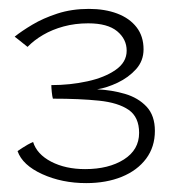

<svg xmlns="http://www.w3.org/2000/svg" viewBox="-20 -661 431 432"><path d="M174 -249Q119.5 -249 75 -269.2Q30.5 -289.5 19.5 -321Q24.5 -324.5 30.2 -328.2Q36 -332 42.2 -335.5Q48.5 -339 54.5 -341.5Q63 -314 95.2 -297.2Q127.5 -280.5 171.5 -280.5Q224.5 -280.5 258.8 -302.2Q293 -324 293 -362Q293 -397.5 269.5 -413.8Q246 -430 202.8 -434.5Q159.5 -439 99 -439Q97.5 -444 96.5 -454Q95.5 -464 95.5 -469.5Q137.5 -469.5 176.5 -478Q215.5 -486.5 240.2 -503.8Q265 -521 265 -547Q265 -573 243.5 -590.8Q222 -608.5 178.5 -608.5Q149 -608.5 123.2 -601.5Q97.5 -594.5 77 -582.5Q56.5 -570.5 42 -555.5Q39 -558 33.2 -562.5Q27.5 -567 22 -571.5Q16.5 -576 13 -578.5Q28.5 -591 52.8 -605.5Q77 -620 109.2 -630.5Q141.5 -641 180 -641Q216 -641 243.8 -630.5Q271.5 -620 287.2 -599.8Q303 -579.5 303 -550Q303 -524 286 -505.2Q269 -486.5 244.8 -475Q220.5 -463.5 198.5 -460Q231.5 -458.5 261.2 -449.8Q291 -441 309.8 -421Q328.5 -401 328.5 -366.5Q328.5 -330.5 308.8 -304Q289 -277.5 254 -263.2Q219 -249 174 -249Z"/></svg>

Font: Grandstander Thin Thin
Style: Regular
Weight: 250
Version: Version 1.200